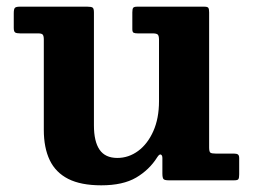

<svg xmlns="http://www.w3.org/2000/svg" viewBox="-20 -540 763 575"><path d="M111.2 -151Q111.2 -97.5 128.9 -60.5Q146.5 -23.5 184.4 -4.2Q222.3 15 283.3 15Q348.3 15 387.8 -8.2Q427.3 -31.5 450.8 -69Q457.3 -79.2 461.8 -77.1Q466.3 -75 466.3 -66.7V-20.8Q466.3 -8 469.4 -4Q472.5 0 485 0H681.5Q691.8 0 694 -3.6Q696.3 -7.3 696.3 -17.8V-66.5Q696.3 -74.8 692.5 -77.4Q688.8 -80 681 -80H626.8Q613.8 -80 610 -82.9Q606.3 -85.8 606.3 -98.5V-503Q606.3 -513 603.9 -516.5Q601.5 -520 591.8 -520H390.8Q381.3 -520 378.8 -516.5Q376.3 -513 376.3 -503V-452.7Q376.3 -444 380.1 -442Q384 -440 392.8 -440H437.7Q448.7 -440 452.5 -436.4Q456.2 -432.7 456.2 -421V-237Q456.2 -185.5 439.2 -147.3Q422.2 -109 393.8 -88Q365.3 -67 331.3 -67Q295 -67 278.1 -91.8Q261.3 -116.5 261.3 -164.5V-502.5Q261.3 -514.5 257.4 -517.2Q253.5 -520 241.8 -520H39.2Q27.5 -520 24.4 -516.2Q21.2 -512.5 21.2 -500.2V-456.5Q21.2 -445.5 25.5 -442.7Q29.7 -440 40.7 -440H94.7Q105 -440 108.1 -436.1Q111.2 -432.2 111.2 -421.5Z"/></svg>

Font: Besley
Style: Regular
Weight: 400
Designer: Owen Earl
Foundry: indestructible type*
Version: Version 4.000